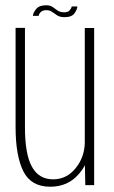

<svg xmlns="http://www.w3.org/2000/svg" viewBox="-20 -701 431 727"><path d="M303 0 301.5 -75.5Q292 -57 276.5 -40Q236 6 170 6Q97.5 6 68.2 -52.8Q39 -111.5 39 -220V-595.5H74.5V-218.5Q74.5 -117.5 100.8 -69.8Q127 -22 181 -22Q233 -22 267 -65Q299.5 -105.5 301 -159V-595H336.5V0ZM224.5 -636Q207 -636 196.5 -642.8Q186 -649.5 177.2 -656Q168.5 -662.5 155.5 -662.5Q141.5 -662.5 134.2 -655.2Q127 -648 126.5 -641H104.5Q105.5 -653 117 -667Q128.5 -681 154.5 -681Q170.5 -681 179.8 -674.2Q189 -667.5 198.2 -661Q207.5 -654.5 223.5 -654.5Q237 -654.5 243.8 -662Q250.5 -669.5 251.5 -676.5H273Q272.5 -665.5 262.2 -650.8Q252 -636 224.5 -636Z"/></svg>

Font: Anybody ExtraLight
Style: Regular
Weight: 200
Designer: Tyler Finck
Foundry: Etcetera Type Company
Version: Version 1.010; ttfautohint (v1.8.3) -l 8 -r 50 -G 200 -x 14 